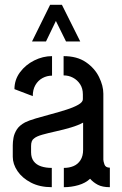

<svg xmlns="http://www.w3.org/2000/svg" viewBox="-20 -778 508 797"><path d="M113 -606 188 -758H237L313 -606H254L212 -691L171 -606ZM195 -1Q145 -1 108.5 -20Q72 -39 52.5 -68Q33 -97 33 -127V-175Q33 -189 36 -206Q39 -223 49.5 -240Q60 -257 84 -270Q100 -278 129 -286.5Q158 -295 191.5 -304Q225 -313 255 -322.5Q285 -332 304.5 -343Q324 -354 324 -366V-386Q324 -411 312.5 -428.5Q301 -446 283 -455.5Q265 -465 244 -465V-545Q300 -545 336.5 -520Q373 -495 391 -458.5Q409 -422 409 -389V-115Q409 -109 413.5 -95.5Q418 -82 436 -82V-1Q405 -1 386 -11Q367 -21 354 -36Q335 -18 305.5 -9.5Q276 -1 245 -1V-81Q267 -81 285 -88.5Q303 -96 314 -113Q325 -130 325 -156V-269Q305 -258 275 -249Q245 -240 213 -233Q181 -226 156 -219Q131 -212 121 -203Q109 -195 109 -172V-146Q109 -123 120 -108.5Q131 -94 150.5 -87.5Q170 -81 195 -81ZM116 -379 40 -408Q40 -447 63 -478Q86 -509 122 -527Q158 -545 196 -545V-464Q175 -464 156.5 -454Q138 -444 127 -425Q116 -406 116 -379Z"/></svg>

Font: Stick No Bills Medium
Style: Regular
Weight: 500
Version: Version 2.000